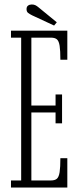

<svg xmlns="http://www.w3.org/2000/svg" viewBox="-20 -837 360 857"><path d="M29 0V-31.5H74.5V-669H29V-700H280.5V-570.5H249.5Q249.5 -611 246.2 -632.2Q243 -653.5 234.2 -661.2Q225.5 -669 206.5 -669H120V-366H228V-415.5H257V-286.5H228V-335H120V-31.5H206.5Q225.5 -31.5 234.2 -39.5Q243 -47.5 246.2 -69Q249.5 -90.5 249.5 -131H280.5V0ZM221.5 -723 123.5 -768.5Q111.5 -774.5 105 -779.8Q98.5 -785 98.5 -796.5Q98.5 -807 105.2 -812Q112 -817 122 -817Q131 -817 137.8 -813.8Q144.5 -810.5 151 -805L233.5 -737.5Z"/></svg>

Font: Imbue Thin 10pt ExtraLight
Style: Regular
Weight: 250
Version: Version 1.102